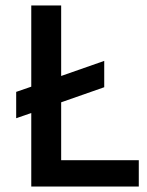

<svg xmlns="http://www.w3.org/2000/svg" viewBox="-20 -680 535 700"><path d="M94 0V-268L39 -249V-345L94 -364V-660H203V-403L360 -458V-362L203 -307V-96H486V0Z"/></svg>

Font: Bricolage Grotesque 48pt Medium
Style: Regular
Weight: 500
Designer: Mathieu Triay
Foundry: Atelier Triay
Version: Version 1.000; ttfautohint (v1.8.4.7-5d5b);gftools[0.9.32]